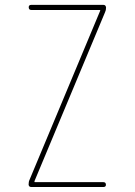

<svg xmlns="http://www.w3.org/2000/svg" viewBox="-20 -750 540 770"><path d="M98.6 -29.3 381.8 -707V-709Q381.8 -710 380.9 -710H105.5Q95.7 -710 95.2 -720.2Q94.7 -730.5 105.5 -730.5H394.5Q404.3 -730.5 405.3 -719.7Q405.3 -709 401.4 -701.2L118.2 -23.4V-21.5Q118.2 -20.5 119.1 -19.5H394.5Q404.3 -19.5 404.8 -9.8Q405.3 0 394.5 0H105.5Q95.7 0 94.7 -9.8Q94.7 -21.5 98.6 -29.3Z"/></svg>

Font: Rounded Mgen+ 1m thin
Style: Regular
Weight: 100
Designer: [Source Han Sans]
Ryoko NISHIZUKA  (kana & ideographs); Paul D. Hunt (Latin, Greek & Cyrillic); Wenlong ZHANG  (bopomofo
Version: Version 1.059.20150602